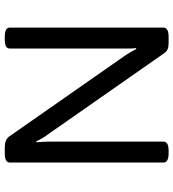

<svg xmlns="http://www.w3.org/2000/svg" viewBox="20 -762 744 825"><g transform="rotate(-90 392.5 -350.0)"><path d="M147 2Q125 2 115.5 -4Q106 -10 106 -20V-680Q106 -691 115.5 -696.5Q125 -702 147 -702H172Q204 -702 218 -683L563 -189Q581 -163 594 -137L598 -138Q596 -150 596 -164Q596 -178 596 -196V-680Q596 -691 605 -696.5Q614 -702 637 -702H645Q667 -702 676.5 -696.5Q686 -691 686 -680V-20Q686 -10 676.5 -4Q667 2 645 2H621Q603 2 593.5 -2Q584 -6 578 -14L226 -518Q218 -528 210.5 -541Q203 -554 197 -567L193 -566Q196 -538 196 -508V-20Q196 -10 187 -4Q178 2 155 2Z"/></g></svg>

Font: Asap Semi Expanded
Style: Regular
Weight: 400
Width: 6
Designer: Pablo Cosgaya
Foundry: Omnibus-Type
Version: Version 3.001; ttfautohint (v1.8.4.7-5d5b)